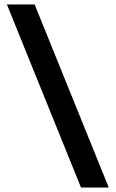

<svg xmlns="http://www.w3.org/2000/svg" viewBox="-20 -725 521 865"><path d="M345 120H470L136 -705H11Z"/></svg>

Font: Mluvka SemiBold
Style: Regular
Weight: 600
Designer: Modified by Jiří Krblich, Original typeface by Gumpita Rahayu
Foundry: Gumpita Rahayu & Jiří Krblich
Version: Version 2.000;Glyphs 3.1.1 (3134)